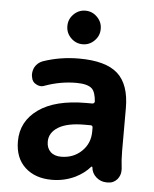

<svg xmlns="http://www.w3.org/2000/svg" viewBox="-54 -816 682 851"><g transform="rotate(5 287.5 -391.0)"><path d="M175.8 -177.7Q175.8 -149.4 192.9 -132.8Q210 -116.2 240.2 -116.2Q294.9 -116.2 331.5 -151.4Q368.2 -186.5 368.2 -239.3V-256.8Q368.2 -266.6 358.4 -266.6H331.1Q254.9 -266.6 215.3 -242.2Q175.8 -217.8 175.8 -177.7ZM217.8 -695.3V-696.3Q217.8 -726.6 239.7 -748.5Q261.7 -770.5 292 -770.5Q322.3 -770.5 344.2 -748.5Q366.2 -726.6 366.2 -696.3V-695.3Q366.2 -665 344.2 -643.1Q322.3 -621.1 292 -621.1Q261.7 -621.1 239.7 -643.1Q217.8 -665 217.8 -695.3ZM282.2 -556.6Q401.4 -556.6 454.6 -508.8Q507.8 -460.9 507.8 -355.5V-165Q507.8 -126 512.7 -85.9Q512.7 -82 512.7 -78.1Q512.7 -57.6 499 -40Q482.4 -20.5 457 -20.5H451.2Q424.8 -20.5 404.8 -38.1Q384.8 -55.7 382.8 -82Q381.8 -84 380.4 -84.5Q378.9 -85 377 -83Q351.6 -53.7 312.5 -34.2Q263.7 -10.7 208 -10.7Q133.8 -10.7 88.9 -52.2Q43.9 -93.8 43.9 -168Q43.9 -256.8 118.7 -310.1Q193.4 -363.3 331.1 -363.3H358.4Q362.3 -363.3 365.2 -366.2Q368.2 -369.1 368.2 -373Q365.2 -414.1 349.6 -429.7Q330.1 -448.2 279.3 -448.2Q210 -448.2 141.6 -423.8Q133.8 -419.9 125 -419.9Q114.3 -419.9 103.5 -425.8Q85 -434.6 82 -455.1Q80.1 -461.9 80.1 -468.8Q80.1 -485.4 87.9 -501Q99.6 -521.5 122.1 -530.3Q198.2 -556.6 282.2 -556.6Z"/></g></svg>

Font: Gen Jyuu GothicX Bold
Style: Bold
Weight: 700
Designer: Ryoko NISHIZUKA (kana &amp; ideographs); Paul D. Hunt (Latin, Greek &amp; Cyrillic); Wenlong ZHANG (bopomofo); Sandoll C
Version: Version 1.058.20140828